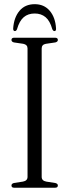

<svg xmlns="http://www.w3.org/2000/svg" viewBox="-20 -876 323 896"><path d="M174.5 -50.5Q174.5 -32.5 196 -28.5L238 -22Q250 -19 250 -10.5Q250 0 237 0H46Q33.5 0 33.5 -10.5Q33.5 -19 45 -22L87 -28.5Q108.5 -32.5 108.5 -50.5V-650Q108.5 -667.5 89 -671.5L45 -678Q33.5 -681 33.5 -689.5Q33.5 -700 46 -700H237Q250 -700 250 -689.5Q250 -681 238 -678L194 -671.5Q174.5 -668 174.5 -650ZM142 -813Q111 -813 90.8 -795.8Q70.5 -778.5 59.5 -740Q56 -731 49.5 -731Q41 -731 41.5 -743.5Q45 -794.5 71 -825.5Q97 -856.5 142 -856.5Q186 -856.5 212.2 -825.5Q238.5 -794.5 241.5 -743.5Q242.5 -731 234 -731Q228 -731 224 -740Q213 -779 192.5 -796Q172 -813 142 -813Z"/></svg>

Font: Fraunces 144pt S050 Light
Style: Regular
Weight: 300
Version: Version 1.000; ttfautohint (v1.8.3)